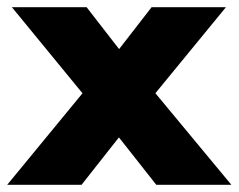

<svg xmlns="http://www.w3.org/2000/svg" viewBox="-43 -512 661 532"><path d="M-23 0 218 -293V-214L-10 -492H197L318 -336H256L377 -492H583L355 -214V-293L598 0H390L256 -170H317L183 0Z"/></svg>

Font: Nunito Sans 12pt Black
Style: Regular
Weight: 900
Designer: Vernon Adams
Foundry: Vernon Adams
Version: Version 3.101;gftools[0.9.27]